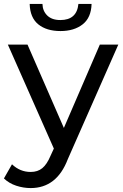

<svg xmlns="http://www.w3.org/2000/svg" viewBox="-36 -757 627 977"><path d="M120 200Q83 200 46.5 188Q10 176 -16 151L25 79Q66 118 120 118Q156 118 179.5 98.5Q203 79 221 36L238 -1L4 -530H104L289 -106L472 -530H566L309 53Q253 200 120 200ZM272 -599Q201 -599 159 -633Q117 -667 115 -737H180Q181 -701 204.5 -678Q228 -655 271 -655Q355 -655 363 -737H430Q428 -667 384.5 -633Q341 -599 272 -599Z"/></svg>

Font: Argentum Novus
Style: Regular
Weight: 400
Designer: Julieta Ulanovsky
Foundry: Julieta Ulanovsky
Version: Version 7.20;July 27, 2021;FontCreator 13.0.0.2683 64-bit